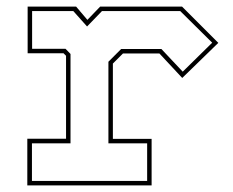

<svg xmlns="http://www.w3.org/2000/svg" viewBox="-20 -560 705 580"><path d="M62.5 0V-141H179.5V-391.5L172 -399H63.5V-540H210L244 -500L282.5 -540H530L639.5 -430.5L530.5 -324.5L461.5 -398.5H351.5L321 -368V-140.5H438V0ZM76.5 -13.5H424.5V-127H307.5V-373.5L346 -412H467.5L532 -343.5L621 -431L524.5 -526.5H288L243 -480L201.5 -526.5H77V-412.5H178L193 -397V-127H76.5Z"/></svg>

Font: Tourney Expanded Thin
Style: Regular
Weight: 100
Width: 7
Designer: Tyler Finck
Foundry: Etcetera Type Co
Version: Version 1.010; ttfautohint (v1.8.3)